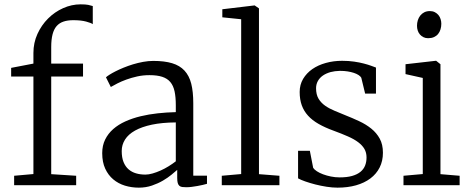

<svg xmlns="http://www.w3.org/2000/svg" viewBox="-20 -844 2141 875"><path d="M44.4 -43 132.3 -50.8V-495.1H30.8V-534.7L132.3 -554.2V-602.5Q132.3 -648.9 150.6 -689.2Q168.9 -729.5 199 -759.5Q229 -789.6 267.8 -806.9Q306.6 -824.2 347.2 -824.2Q370.1 -824.2 382.1 -821.8Q394 -819.3 402.8 -816.4V-733.9Q396 -739.3 372.8 -745.6Q349.6 -752 314 -752Q288.1 -752 269.3 -745.6Q250.5 -739.3 238 -725.1Q225.6 -710.9 219.5 -687.3Q213.4 -663.6 213.4 -629.4V-554.2H358.4V-495.1H213.4V-50.3L327.1 -43V0H44.4Z M534.7 -155.8Q534.7 -126 543 -105.5Q551.3 -85 565.9 -72.3Q580.6 -59.6 600.1 -54Q619.6 -48.3 642.6 -48.3Q657.7 -48.3 675.5 -53.5Q693.4 -58.6 711.9 -66.9Q730.5 -75.2 748.3 -86.2Q766.1 -97.2 781.2 -108.9V-286.1Q718.8 -285.6 672.4 -275.9Q626 -266.1 595.5 -249Q564.9 -231.9 549.8 -208Q534.7 -184.1 534.7 -155.8ZM445.8 -146Q445.8 -180.7 459.2 -208Q472.7 -235.4 496.1 -255.9Q519.5 -276.4 551.5 -290.8Q583.5 -305.2 620.8 -314.2Q658.2 -323.2 699 -327.6Q739.7 -332 781.2 -333V-364.3Q781.2 -401.4 775.6 -427.5Q770 -453.6 756.3 -470Q742.7 -486.3 719.5 -493.9Q696.3 -501.5 661.1 -501.5Q631.8 -501.5 605.2 -495.6Q578.6 -489.7 555.9 -481.4Q533.2 -473.1 515.1 -463.9Q497.1 -454.6 485.4 -447.8H484.9L462.9 -491.7Q467.3 -496.1 478.8 -503.4Q490.2 -510.7 506.6 -519Q522.9 -527.3 543.2 -535.6Q563.5 -543.9 585.9 -550.8Q608.4 -557.6 632.1 -562Q655.8 -566.4 678.7 -566.4Q729.5 -566.4 764.4 -555.9Q799.3 -545.4 820.8 -522.2Q842.3 -499 851.6 -462.4Q860.8 -425.8 860.8 -373V-43.5H923.3V-6.3Q915 -3.9 903.6 -1.2Q892.1 1.5 879.4 3.7Q866.7 5.9 853.8 7.6Q840.8 9.3 829.6 9.3Q818.8 9.3 810.8 8.3Q802.7 7.3 797.6 2.9Q792.5 -1.5 790 -10Q787.6 -18.6 787.6 -33.2V-69.8Q778.3 -61.5 761.7 -47.9Q745.1 -34.2 722.7 -21Q700.2 -7.8 672.4 1.7Q644.5 11.2 612.8 11.2Q579.6 11.2 549.3 2Q519 -7.3 496.1 -26.6Q473.1 -45.9 459.5 -75.4Q445.8 -105 445.8 -146Z M990.7 -43 1079.1 -50.8V-756.3L993.2 -765.1V-801.8L1140.1 -819.3H1140.6L1160.2 -805.7V-50.3L1253.4 -43V0H990.7Z M1338.4 -156.7H1392.1L1407.2 -79.1Q1412.1 -71.3 1424.1 -63.5Q1436 -55.7 1452.4 -49.6Q1468.8 -43.5 1488 -39.6Q1507.3 -35.6 1527.8 -35.6Q1561.5 -35.6 1584.7 -42.2Q1607.9 -48.8 1622.6 -60.8Q1637.2 -72.8 1643.8 -89.4Q1650.4 -106 1650.4 -126.5Q1650.4 -148.4 1640.9 -165Q1631.3 -181.6 1612.5 -195.8Q1593.8 -210 1565.4 -222.4Q1537.1 -234.9 1500 -248.5Q1460.9 -262.7 1431.9 -279.3Q1402.8 -295.9 1383.8 -316.9Q1364.7 -337.9 1355.2 -364.3Q1345.7 -390.6 1345.7 -424.8Q1345.7 -458 1361.3 -484.4Q1377 -510.7 1403.3 -529.1Q1429.7 -547.4 1464.8 -557.1Q1500 -566.9 1539.1 -566.9Q1568.8 -566.9 1593.8 -563.2Q1618.7 -559.6 1638.2 -554.4Q1657.7 -549.3 1671.6 -544.2Q1685.5 -539.1 1693.4 -536.1V-417.5H1644L1626.5 -489.7Q1623 -496.1 1614 -502Q1605 -507.8 1592.3 -512Q1579.6 -516.1 1564 -518.6Q1548.3 -521 1531.7 -521Q1529.8 -521 1527.8 -521Q1505.9 -520.5 1486.8 -515.6Q1466.3 -509.8 1451.7 -499.8Q1437 -489.7 1428.7 -474.9Q1420.4 -460 1420.4 -441.9Q1420.4 -413.1 1431.6 -394.3Q1442.9 -375.5 1461.7 -362.3Q1480.5 -349.1 1504.2 -339.4Q1527.8 -329.6 1552.7 -319.3Q1585.9 -306.2 1616.9 -291.7Q1647.9 -277.3 1672.1 -257.8Q1696.3 -238.3 1710.7 -211.9Q1725.1 -185.5 1725.1 -147.9Q1725.1 -110.4 1710.2 -80.8Q1695.3 -51.3 1668 -30.8Q1640.6 -10.3 1602.5 0.5Q1564.5 11.2 1518.1 11.2Q1495.1 11.2 1468.5 7.1Q1441.9 2.9 1417 -3.4Q1392.1 -9.8 1371.3 -17.1Q1350.6 -24.4 1338.4 -31.2Z M1818.8 -43 1906.7 -50.8V-488.8L1828.1 -506.3V-551.3L1965.3 -566.9H1967.8L1987.3 -551.3V-50.3L2074.7 -43V0H1818.8ZM1930.7 -669.9Q1918.9 -669.9 1909.7 -674.6Q1900.4 -679.2 1893.8 -686.8Q1887.2 -694.3 1883.8 -704.6Q1880.4 -714.8 1880.4 -726.6Q1880.4 -739.3 1884 -751.2Q1887.7 -763.2 1895 -772.7Q1902.3 -782.2 1913.3 -787.8Q1924.3 -793.5 1939 -793.5H1939.5Q1952.1 -793.5 1961.9 -788.3Q1971.7 -783.2 1978.3 -775.1Q1984.9 -767.1 1988 -756.6Q1991.2 -746.1 1991.2 -735.8Q1991.2 -722.2 1987.5 -710.2Q1983.9 -698.2 1976.6 -689.2Q1969.2 -680.2 1957.8 -675Q1946.3 -669.9 1931.2 -669.9Z"/></svg>

Font: MerriweatherLight
Style: Regular
Weight: 300
Designer: Eben Sorkin ( sorkintype@gmail.com )
Foundry: Eben Sorkin
Version: Version 1.055; ttfautohint (v1.4.1)